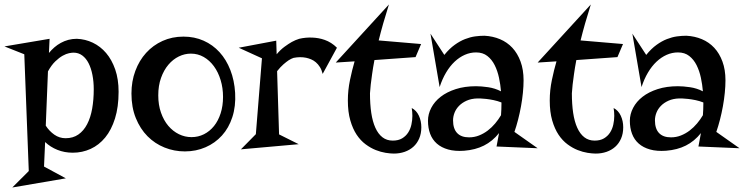

<svg xmlns="http://www.w3.org/2000/svg" viewBox="-40 -664 3332 860"><path d="M179.2 -426.8Q190.4 -440.4 203.6 -451.9Q216.8 -463.4 232.4 -471.9Q248 -480.5 265.9 -485.4Q283.7 -490.2 304.2 -490.2Q341.8 -488.8 375.7 -472.7Q409.7 -456.5 435.3 -426.5Q460.9 -396.5 476.1 -352.8Q491.2 -309.1 491.2 -252.9Q491.2 -184.6 475.1 -133.3Q459 -82 431.2 -48.1Q403.3 -14.2 366 2.9Q328.6 20 286.1 20Q249 20 217.3 7.3Q185.5 -5.4 162.1 -27.8L157.2 82L254.9 134.8L15.1 175.8L88.9 102.1L68.8 -420.9L-20 -456.1L182.1 -490.2ZM289.1 -428.2Q282.2 -428.2 269.5 -425.8Q256.8 -423.3 241 -414.6Q225.1 -405.8 207.8 -389.2Q190.4 -372.6 174.8 -344.2L165 -101.1Q180.7 -76.7 203.4 -60.8Q226.1 -44.9 253.9 -44.9Q287.1 -44.9 311 -61.5Q335 -78.1 350.3 -107.7Q365.7 -137.2 372.8 -177.2Q379.9 -217.3 379.9 -264.2Q379.9 -298.3 374 -328.4Q368.2 -358.4 356.9 -380.6Q345.7 -402.8 328.6 -415.5Q311.5 -428.2 289.1 -428.2Z M548.8 -245.1Q548.8 -299.8 566.2 -346.4Q583.5 -393.1 614.5 -427.2Q645.5 -461.4 688.2 -480.7Q731 -500 781.7 -500Q831.1 -500 872.1 -481.7Q913.1 -463.4 943.4 -430.2Q973.6 -397 991.7 -350.6Q1009.8 -304.2 1013.2 -248Q1016.6 -188 1000.7 -139.4Q984.9 -90.8 954.1 -56.9Q923.3 -22.9 880.6 -4.4Q837.9 14.2 788.1 14.2Q740.2 14.2 697 -3.2Q653.8 -20.5 620.8 -53.7Q587.9 -86.9 568.4 -135Q548.8 -183.1 548.8 -245.1ZM668.9 -236.8Q668.9 -193.8 681.2 -159.2Q693.4 -124.5 713.9 -100.3Q734.4 -76.2 761.2 -63Q788.1 -49.8 817.9 -49.8Q847.7 -49.8 873.5 -62.7Q899.4 -75.7 918.5 -99.4Q937.5 -123 948.2 -156.2Q959 -189.5 959 -230Q959 -270 948.2 -305.4Q937.5 -340.8 918.2 -367.2Q898.9 -393.6 872.6 -408.7Q846.2 -423.8 814.9 -423.8Q787.1 -423.8 761 -411.1Q734.9 -398.4 714.4 -374.3Q693.8 -350.1 681.4 -315.4Q668.9 -280.8 668.9 -236.8Z M1405.3 -333Q1400.9 -351.1 1392.8 -363.8Q1384.8 -376.5 1374.8 -385Q1364.7 -393.6 1353.5 -398.2Q1342.3 -402.8 1331.1 -405.3Q1304.7 -410.6 1274.9 -404.8Q1264.6 -401.4 1252.9 -394Q1242.7 -387.2 1229.5 -375.7Q1216.3 -364.3 1201.2 -345.2L1210 -62L1297.9 -18.1L1039.1 4.9L1106 -63L1133.3 -402.8L1029.3 -450.2L1197.3 -481.9L1199.2 -420.9Q1216.3 -441.4 1234.4 -454.6Q1252.4 -467.8 1267.1 -476.1Q1284.2 -485.4 1300.3 -490.2Q1329.6 -497.1 1359.9 -495.6Q1372.6 -495.1 1386.5 -492.7Q1400.4 -490.2 1414.8 -485.1Q1429.2 -480 1442.9 -471.4Q1456.5 -462.9 1469.2 -450.2Z M1518.1 -213.9Q1518.1 -259.8 1527.6 -305.4Q1537.1 -351.1 1548.3 -389.2L1463.9 -383.8L1702.1 -644Q1673.8 -554.7 1656.2 -482.9L1846.2 -466.8L1821.3 -408.2L1637.2 -395Q1630.4 -359.4 1626.7 -331.8Q1623 -304.2 1620.6 -285.2Q1618.2 -262.7 1617.2 -246.1Q1617.2 -197.3 1623 -158.2Q1628.9 -119.1 1641.4 -91.6Q1653.8 -64 1673.1 -49.1Q1692.4 -34.2 1719.2 -34.2Q1744.1 -34.2 1761 -44.2Q1777.8 -54.2 1788.1 -70.1Q1798.3 -85.9 1802.7 -105.7Q1807.1 -125.5 1807.1 -145Q1807.1 -163.1 1804.2 -180.2Q1825.2 -169.4 1836.2 -145.8Q1847.2 -122.1 1847.2 -94.2Q1847.2 -65.4 1837.6 -43.5Q1828.1 -21.5 1811.5 -6.6Q1794.9 8.3 1772.5 16.1Q1750 23.9 1724.1 23.9Q1708.5 23.9 1687.3 20.5Q1666 17.1 1643.1 8.1Q1620.1 -1 1597.7 -17.6Q1575.2 -34.2 1557.6 -60.5Q1540 -86.9 1529.1 -124.8Q1518.1 -162.6 1518.1 -213.9Z M2305.2 -304.2Q2305.2 -278.3 2302.2 -248.5Q2299.3 -218.8 2293.7 -188Q2288.1 -157.2 2280.5 -127.7Q2272.9 -98.1 2264.2 -73.2L2368.2 0L2184.1 -7.8L2195.3 -67.9Q2166 -31.2 2127.7 -12Q2089.4 7.3 2039.1 11.2Q1998 14.2 1967.5 5.6Q1937 -2.9 1916.7 -20.8Q1896.5 -38.6 1886.7 -64.7Q1877 -90.8 1877 -123Q1877 -152.8 1891.6 -180.9Q1906.2 -209 1933.8 -230.5Q1961.4 -252 2001.5 -264.9Q2041.5 -277.8 2092.3 -277.8Q2115.7 -277.8 2146.2 -273.4Q2176.8 -269 2204.1 -254.9Q2201.7 -284.7 2195.1 -315.7Q2188.5 -346.7 2175.8 -372.1Q2163.1 -397.5 2142.8 -413.3Q2122.6 -429.2 2092.3 -429.2Q2066.4 -429.2 2042 -418.5Q2017.6 -407.7 1996.3 -387.7Q1975.1 -367.7 1958 -338.9Q1940.9 -310.1 1929.2 -273.9L1888.2 -513.2L1950.2 -418Q1973.1 -446.3 1996.6 -463.1Q2020 -480 2043.2 -489Q2066.4 -498 2088.1 -501Q2109.9 -503.9 2129.9 -503.9Q2167.5 -502 2199.5 -488.5Q2231.4 -475.1 2254.9 -450Q2278.3 -424.8 2291.7 -388.2Q2305.2 -351.6 2305.2 -304.2ZM2204.1 -147.9Q2205.1 -161.6 2205.6 -174.3Q2206.1 -187 2206.1 -199.2V-205.1Q2188.5 -211.9 2170.7 -215.6Q2152.8 -219.2 2137.7 -220.9Q2122.6 -222.7 2112.1 -222.9Q2101.6 -223.1 2098.1 -223.1Q2070.3 -222.2 2049.8 -212.9Q2029.3 -203.6 2015.9 -189.7Q2002.4 -175.8 1995.8 -158.7Q1989.3 -141.6 1989.3 -125Q1989.3 -87.4 2007.6 -68.1Q2025.9 -48.8 2061 -48.8Q2084.5 -48.8 2105.5 -57.1Q2126.5 -65.4 2144.8 -79.3Q2163.1 -93.3 2178 -111.1Q2192.9 -128.9 2204.1 -147.9Z M2422.4 -213.9Q2422.4 -259.8 2431.9 -305.4Q2441.4 -351.1 2452.6 -389.2L2368.2 -383.8L2606.4 -644Q2578.1 -554.7 2560.5 -482.9L2750.5 -466.8L2725.6 -408.2L2541.5 -395Q2534.7 -359.4 2531 -331.8Q2527.3 -304.2 2524.9 -285.2Q2522.5 -262.7 2521.5 -246.1Q2521.5 -197.3 2527.3 -158.2Q2533.2 -119.1 2545.7 -91.6Q2558.1 -64 2577.4 -49.1Q2596.7 -34.2 2623.5 -34.2Q2648.4 -34.2 2665.3 -44.2Q2682.1 -54.2 2692.4 -70.1Q2702.6 -85.9 2707 -105.7Q2711.4 -125.5 2711.4 -145Q2711.4 -163.1 2708.5 -180.2Q2729.5 -169.4 2740.5 -145.8Q2751.5 -122.1 2751.5 -94.2Q2751.5 -65.4 2741.9 -43.5Q2732.4 -21.5 2715.8 -6.6Q2699.2 8.3 2676.8 16.1Q2654.3 23.9 2628.4 23.9Q2612.8 23.9 2591.6 20.5Q2570.3 17.1 2547.4 8.1Q2524.4 -1 2502 -17.6Q2479.5 -34.2 2461.9 -60.5Q2444.3 -86.9 2433.3 -124.8Q2422.4 -162.6 2422.4 -213.9Z M3209.5 -304.2Q3209.5 -278.3 3206.5 -248.5Q3203.6 -218.8 3198 -188Q3192.4 -157.2 3184.8 -127.7Q3177.2 -98.1 3168.5 -73.2L3272.5 0L3088.4 -7.8L3099.6 -67.9Q3070.3 -31.2 3032 -12Q2993.7 7.3 2943.4 11.2Q2902.3 14.2 2871.8 5.6Q2841.3 -2.9 2821 -20.8Q2800.8 -38.6 2791 -64.7Q2781.2 -90.8 2781.2 -123Q2781.2 -152.8 2795.9 -180.9Q2810.5 -209 2838.1 -230.5Q2865.7 -252 2905.8 -264.9Q2945.8 -277.8 2996.6 -277.8Q3020 -277.8 3050.5 -273.4Q3081.1 -269 3108.4 -254.9Q3106 -284.7 3099.4 -315.7Q3092.8 -346.7 3080.1 -372.1Q3067.4 -397.5 3047.1 -413.3Q3026.9 -429.2 2996.6 -429.2Q2970.7 -429.2 2946.3 -418.5Q2921.9 -407.7 2900.6 -387.7Q2879.4 -367.7 2862.3 -338.9Q2845.2 -310.1 2833.5 -273.9L2792.5 -513.2L2854.5 -418Q2877.4 -446.3 2900.9 -463.1Q2924.3 -480 2947.5 -489Q2970.7 -498 2992.4 -501Q3014.2 -503.9 3034.2 -503.9Q3071.8 -502 3103.8 -488.5Q3135.7 -475.1 3159.2 -450Q3182.6 -424.8 3196 -388.2Q3209.5 -351.6 3209.5 -304.2ZM3108.4 -147.9Q3109.4 -161.6 3109.9 -174.3Q3110.4 -187 3110.4 -199.2V-205.1Q3092.8 -211.9 3075 -215.6Q3057.1 -219.2 3042 -220.9Q3026.9 -222.7 3016.4 -222.9Q3005.9 -223.1 3002.4 -223.1Q2974.6 -222.2 2954.1 -212.9Q2933.6 -203.6 2920.2 -189.7Q2906.7 -175.8 2900.1 -158.7Q2893.6 -141.6 2893.6 -125Q2893.6 -87.4 2911.9 -68.1Q2930.2 -48.8 2965.3 -48.8Q2988.8 -48.8 3009.8 -57.1Q3030.8 -65.4 3049.1 -79.3Q3067.4 -93.3 3082.3 -111.1Q3097.2 -128.9 3108.4 -147.9Z"/></svg>

Font: Risque
Style: Regular
Weight: 400
Designer: Astigmatic (AOETI)
Foundry: Astigmatic (AOETI)
Version: Version 1.000